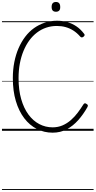

<svg xmlns="http://www.w3.org/2000/svg" viewBox="-20 -1325 968 1945"><path d="M513 19Q427 19 353.5 -18.5Q280 -56 225.5 -127.5Q171 -199 140.5 -301.5Q110 -404 110 -533Q110 -619 125 -695.5Q140 -772 168 -836.5Q196 -901 235.5 -953Q275 -1005 325 -1040.5Q375 -1076 434 -1095.5Q493 -1115 558 -1115Q613 -1115 662 -1101Q711 -1087 753.5 -1058.5Q796 -1030 831 -984Q839 -975 837 -968Q835 -961 826 -953Q817 -946 809 -946Q801 -946 793 -954Q760 -992 723 -1015.5Q686 -1039 644.5 -1050.5Q603 -1062 556 -1062Q499 -1062 448.5 -1045Q398 -1028 354.5 -995Q311 -962 277 -915.5Q243 -869 218.5 -810Q194 -751 181 -681.5Q168 -612 168 -533Q168 -414 194.5 -321.5Q221 -229 268 -165Q315 -101 378 -68Q441 -35 513 -35Q568 -35 614 -55Q660 -75 698 -108.5Q736 -142 767 -183Q798 -224 824 -266Q831 -277 838.5 -278.5Q846 -280 857 -272Q869 -265 870 -258Q871 -251 865 -239Q824 -166 772 -107.5Q720 -49 656 -15Q592 19 513 19ZM547 -1206Q525 -1206 514 -1218Q503 -1230 503 -1255Q503 -1280 514 -1292.5Q525 -1305 547 -1305Q568 -1305 579 -1292.5Q590 -1280 590 -1255Q591 -1230 579.5 -1218Q568 -1206 547 -1206ZM0 590H928V600H0ZM0 -20H928V0H0ZM0 -505H928V-500H0ZM0 -1110H928V-1100H0Z"/></svg>

Font: Playwrite FR Moderne Guides
Style: Regular
Weight: 400
Designer: Veronika Burian, José Scaglione
Foundry: TypeTogether
Version: Version 1.003